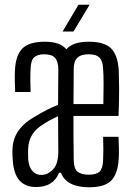

<svg xmlns="http://www.w3.org/2000/svg" viewBox="-20 -783 565 810"><path d="M132 6Q41 6 34 -106Q33 -119 32.5 -132Q32 -145 33 -158Q37 -243 134 -295Q155 -308 178 -319.5Q201 -331 225 -341Q225 -379 225.5 -416Q226 -453 226 -490Q226 -523 212.5 -538.5Q199 -554 166 -554Q138 -554 124 -541Q110 -528 109 -492Q108 -475 108 -446Q108 -417 109 -395H44Q43 -414 42.5 -440Q42 -466 43 -486Q46 -550 74.5 -578.5Q103 -607 169 -607Q234 -607 260 -575Q287 -607 355 -607Q420 -607 448.5 -579Q477 -551 481 -486Q482 -463 482.5 -413Q483 -363 480 -294H290Q290 -251 290 -206.5Q290 -162 291 -109Q291 -73 306.5 -59.5Q322 -46 355 -46Q387 -46 400.5 -59.5Q414 -73 415 -109Q416 -127 416 -151.5Q416 -176 415 -206H480Q481 -183 481.5 -158.5Q482 -134 481 -114Q477 -50 449.5 -21.5Q422 7 356 7Q261 7 237 -54H229Q205 6 132 6ZM290 -344H416Q417 -393 417 -431Q417 -469 415 -492Q414 -525 400 -539.5Q386 -554 355 -554Q322 -554 306.5 -539.5Q291 -525 291 -492Q291 -450 290.5 -414Q290 -378 290 -344ZM155 -45Q180 -45 202.5 -67Q225 -89 226 -140Q226 -177 225.5 -215Q225 -253 225 -293Q208 -285 190 -275.5Q172 -266 148 -249Q124 -231 112 -208Q100 -185 99 -158Q98 -149 98.5 -136Q99 -123 99 -110Q102 -79 116.5 -62Q131 -45 155 -45ZM244 -650 311 -763H358L290 -650Z"/></svg>

Font: Big Shoulders Display
Style: Regular
Weight: 400
Designer: Patric King
Foundry: XO Type Co
Version: Version 1.000; ttfautohint (v1.8.2)